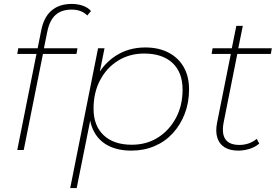

<svg xmlns="http://www.w3.org/2000/svg" viewBox="-20 -765 1424 979"><path d="M68 0 166 -490H68L73 -519H172L190 -609Q203 -677 242.5 -711Q282 -745 346 -745Q376 -745 402 -736Q428 -727 444 -709L425 -686Q396 -716 345 -716Q294 -716 263.5 -689Q233 -662 221 -603L204 -519H375L370 -490H199L101 0Z M650 3Q582 3 533.5 -21.5Q485 -46 460 -93Q446 -118 440 -150L371 194H338L480 -519H513L489 -400Q521 -449 571 -481Q636 -523 721 -523Q789 -523 839 -497Q889 -471 916.5 -423.5Q944 -376 944 -309Q944 -242 922 -185Q900 -128 861 -85.5Q822 -43 768 -20Q714 3 650 3ZM652 -27Q727 -27 785 -63.5Q843 -100 877 -163.5Q911 -227 911 -308Q911 -396 859.5 -444Q808 -492 715 -492Q641 -492 582.5 -456Q524 -420 490.5 -356.5Q457 -293 457 -211Q457 -124 508.5 -75.5Q560 -27 652 -27Z M1195 3Q1152 3 1125 -14Q1098 -31 1088 -63Q1078 -95 1087 -140L1157 -490H1059L1064 -519H1162L1185 -633H1218L1195 -519H1366L1361 -490H1190L1121 -144Q1109 -85 1129 -55.5Q1149 -26 1201 -26Q1226 -26 1248.5 -34Q1271 -42 1289 -57L1302 -33Q1280 -14 1251 -5.5Q1222 3 1195 3Z"/></svg>

Font: Montserrat Thin ExtraLight
Style: Italic
Weight: 250
Italic angle: -11.3°
Version: Version 9.000